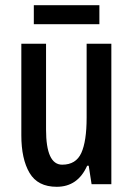

<svg xmlns="http://www.w3.org/2000/svg" viewBox="-20 -708 511 738"><path d="M408 -540V0H332L321 -71H315Q279 10 198 10Q125 10 93.5 -43.5Q62 -97 62 -188V-540H157V-210Q157 -75 219 -75Q272 -75 292.5 -120Q313 -165 313 -256V-540ZM362 -688V-615H110V-688Z"/></svg>

Font: Noto Sans Gujarati UI ExtraCondensed Medium
Style: Regular
Weight: 500
Width: 2
Designer: Jelle Bosma - Monotype Design Team, Universal Thirst
Foundry: Monotype Imaging Inc.
Version: Version 2.106; ttfautohint (v1.8.4.7-5d5b)